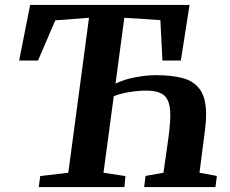

<svg xmlns="http://www.w3.org/2000/svg" viewBox="-20 -763 938 783"><path d="M138 0 144 -45 258.5 -58.5 343 -690.5 205.5 -680 135 -516H58L103 -743H753L717.5 -516H642.5L634 -681L487 -690.5L451 -422Q487 -439.5 532.5 -448Q578 -456.5 616.5 -456.5Q679.5 -456.5 725 -444.5Q770.5 -432.5 795.5 -398Q820.5 -363.5 820.5 -296Q820.5 -282.5 819.5 -267.8Q818.5 -253 816.5 -237L793.5 -58.5L864.5 -45.5L858.5 0H568L573.5 -45.5L646.5 -58.5L662.5 -169.5Q668 -207.5 671.2 -238Q674.5 -268.5 674.5 -292Q674.5 -330 665 -352Q655.5 -374 633.8 -383.8Q612 -393.5 575 -393.5Q554.5 -393.5 530.5 -390.8Q506.5 -388 483.8 -383Q461 -378 444 -371L402 -58.5L491.5 -45L487.5 0Z"/></svg>

Font: Merriweather 24pt
Style: Bold Italic
Weight: 700
Italic angle: -7.8°
Designer: Eben Sorkin
Foundry: Eben Sorkin
Version: Version 2.101